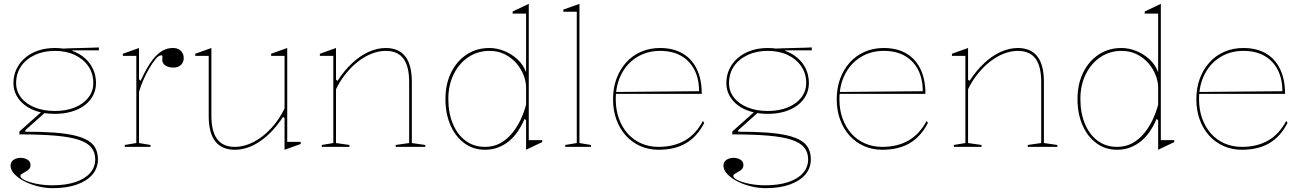

<svg xmlns="http://www.w3.org/2000/svg" viewBox="-20 -765 6791 1000"><path d="M254 215Q215 215 176 205Q137 195 105.5 178.5Q74 162 54.5 141Q35 120 35 98Q35 84 42.5 75Q50 66 62 61.5Q74 57 87 57Q107 57 123 66.5Q139 76 139 95Q139 106 133.5 113Q128 120 120.5 125Q113 130 105 134Q97 138 91.5 142Q86 146 86 151Q86 162 109.5 173.5Q133 185 171.5 192.5Q210 200 254 200Q322 200 372 183.5Q422 167 449 136.5Q476 106 476 65Q476 28 455.5 3Q435 -22 389.5 -37Q344 -52 268 -58.5Q192 -65 81 -65V-80L202 -188L214 -178L112 -87V-79Q197 -79 260.5 -74.5Q324 -70 368 -59.5Q412 -49 439 -32.5Q466 -16 478 8.5Q490 33 490 65Q490 111 461 144.5Q432 178 379.5 196.5Q327 215 254 215ZM266 -172Q218 -172 178.5 -183.5Q139 -195 110.5 -216.5Q82 -238 66 -267.5Q50 -297 50 -332Q50 -372 66 -405.5Q82 -439 110.5 -463.5Q139 -488 178.5 -501.5Q218 -515 266 -515Q314 -515 353 -501.5Q392 -488 420.5 -463.5Q449 -439 464.5 -405.5Q480 -372 480 -332Q480 -297 464.5 -267.5Q449 -238 420.5 -216.5Q392 -195 352.5 -183.5Q313 -172 266 -172ZM266 -187Q325 -187 370 -205.5Q415 -224 440.5 -257Q466 -290 466 -332Q466 -382 440.5 -419.5Q415 -457 370 -478.5Q325 -500 266 -500Q207 -500 161 -478.5Q115 -457 89.5 -419.5Q64 -382 64 -332Q64 -290 89.5 -257Q115 -224 161 -205.5Q207 -187 266 -187ZM357 -490 308 -512Q327 -513 345.5 -513.5Q364 -514 383 -514.5Q402 -515 420.5 -515.5Q439 -516 457.5 -516.5Q476 -517 495 -518V-503H357Z M630 0V-10L690 -20V-474H620V-485L704 -515V-352L712 -344Q729 -380 744.5 -407.5Q760 -435 775 -454Q801 -487 826.5 -501Q852 -515 880 -515Q898 -515 910.5 -508.5Q923 -502 930 -490Q937 -478 937 -461Q937 -449 931 -438Q925 -427 913 -420Q901 -413 882 -413Q866 -413 853 -418Q840 -423 832.5 -432.5Q825 -442 825 -453Q825 -457 825.5 -459.5Q826 -462 826 -465Q826 -468 826 -470Q826 -477 820 -477Q807 -477 790.5 -457.5Q774 -438 757 -408Q742 -383 728 -351.5Q714 -320 704 -287V-20L764 -10V0Z M1203 15Q1135 15 1101 -29Q1067 -73 1067 -162V-474H997V-485L1081 -515V-162Q1081 -80 1111.5 -40Q1142 0 1203 0Q1252 0 1301 -25.5Q1350 -51 1392 -96.5Q1434 -142 1462 -200V-474H1392V-485L1476 -515V-26H1546V-15L1462 15V-150L1454 -156Q1400 -74 1335 -29.5Q1270 15 1203 15Z M2195 -10V0H2041V-10L2111 -20V-338Q2111 -420 2081 -460Q2051 -500 1989 -500Q1953 -500 1916 -485.5Q1879 -471 1844.5 -444Q1810 -417 1780.5 -380.5Q1751 -344 1730 -300V-20L1800 -10V0H1656V-10L1716 -20V-474H1646V-485L1730 -515V-350L1738 -344Q1774 -399 1815 -437Q1856 -475 1900.5 -495Q1945 -515 1989 -515Q2023 -515 2048.5 -504Q2074 -493 2091 -471Q2108 -449 2116.5 -416Q2125 -383 2125 -338V-20Z M2734 -745V-35H2804V-25L2720 15V-138L2712 -146Q2697 -110 2676.5 -80Q2656 -50 2630 -29Q2604 -8 2573 3.5Q2542 15 2506 15Q2446 15 2399.5 -18.5Q2353 -52 2326.5 -112Q2300 -172 2300 -249Q2300 -327 2329.5 -387Q2359 -447 2410.5 -481Q2462 -515 2529 -515Q2567 -515 2605 -500Q2643 -485 2674 -457Q2705 -429 2720 -389V-694H2650V-705ZM2529 -500Q2468 -500 2419.5 -467.5Q2371 -435 2343 -378.5Q2315 -322 2315 -249Q2315 -177 2338.5 -120.5Q2362 -64 2405 -32Q2448 0 2506 0Q2551 0 2586 -19.5Q2621 -39 2647.5 -71.5Q2674 -104 2692 -142.5Q2710 -181 2720 -220V-310Q2720 -340 2707 -373.5Q2694 -407 2669.5 -435.5Q2645 -464 2609.5 -482Q2574 -500 2529 -500Z M2998 -20 3058 -10V0H2924V-10L2984 -20V-704H2914V-715L2998 -745Z M3418 -515Q3487 -515 3535.5 -486.5Q3584 -458 3609.5 -404.5Q3635 -351 3635 -276H3187V-286L3621 -290Q3621 -355 3596.5 -402Q3572 -449 3527 -474.5Q3482 -500 3418 -500Q3351 -500 3298.5 -468Q3246 -436 3216.5 -379Q3187 -322 3187 -248Q3187 -193 3203.5 -147.5Q3220 -102 3249.5 -69Q3279 -36 3320 -18Q3361 0 3410 0Q3450 0 3484.5 -8.5Q3519 -17 3547.5 -33.5Q3576 -50 3599.5 -75.5Q3623 -101 3641 -135L3648 -125Q3630 -90 3606.5 -63.5Q3583 -37 3553.5 -19.5Q3524 -2 3488 6.5Q3452 15 3410 15Q3358 15 3314.5 -4.5Q3271 -24 3239.5 -59Q3208 -94 3190.5 -142Q3173 -190 3173 -248Q3173 -307 3191 -355.5Q3209 -404 3241.5 -440Q3274 -476 3319 -495.5Q3364 -515 3418 -515Z M3967 215Q3928 215 3889 205Q3850 195 3818.5 178.5Q3787 162 3767.5 141Q3748 120 3748 98Q3748 84 3755.5 75Q3763 66 3775 61.5Q3787 57 3800 57Q3820 57 3836 66.5Q3852 76 3852 95Q3852 106 3846.5 113Q3841 120 3833.5 125Q3826 130 3818 134Q3810 138 3804.5 142Q3799 146 3799 151Q3799 162 3822.5 173.5Q3846 185 3884.5 192.5Q3923 200 3967 200Q4035 200 4085 183.5Q4135 167 4162 136.5Q4189 106 4189 65Q4189 28 4168.5 3Q4148 -22 4102.5 -37Q4057 -52 3981 -58.5Q3905 -65 3794 -65V-80L3915 -188L3927 -178L3825 -87V-79Q3910 -79 3973.5 -74.5Q4037 -70 4081 -59.5Q4125 -49 4152 -32.5Q4179 -16 4191 8.5Q4203 33 4203 65Q4203 111 4174 144.5Q4145 178 4092.5 196.5Q4040 215 3967 215ZM3979 -172Q3931 -172 3891.5 -183.5Q3852 -195 3823.5 -216.5Q3795 -238 3779 -267.5Q3763 -297 3763 -332Q3763 -372 3779 -405.5Q3795 -439 3823.5 -463.5Q3852 -488 3891.5 -501.5Q3931 -515 3979 -515Q4027 -515 4066 -501.5Q4105 -488 4133.5 -463.5Q4162 -439 4177.5 -405.5Q4193 -372 4193 -332Q4193 -297 4177.5 -267.5Q4162 -238 4133.5 -216.5Q4105 -195 4065.5 -183.5Q4026 -172 3979 -172ZM3979 -187Q4038 -187 4083 -205.5Q4128 -224 4153.5 -257Q4179 -290 4179 -332Q4179 -382 4153.5 -419.5Q4128 -457 4083 -478.5Q4038 -500 3979 -500Q3920 -500 3874 -478.5Q3828 -457 3802.5 -419.5Q3777 -382 3777 -332Q3777 -290 3802.5 -257Q3828 -224 3874 -205.5Q3920 -187 3979 -187ZM4070 -490 4021 -512Q4040 -513 4058.5 -513.5Q4077 -514 4096 -514.5Q4115 -515 4133.5 -515.5Q4152 -516 4170.5 -516.5Q4189 -517 4208 -518V-503H4070Z M4583 -515Q4652 -515 4700.5 -486.5Q4749 -458 4774.5 -404.5Q4800 -351 4800 -276H4352V-286L4786 -290Q4786 -355 4761.5 -402Q4737 -449 4692 -474.5Q4647 -500 4583 -500Q4516 -500 4463.5 -468Q4411 -436 4381.5 -379Q4352 -322 4352 -248Q4352 -193 4368.5 -147.5Q4385 -102 4414.5 -69Q4444 -36 4485 -18Q4526 0 4575 0Q4615 0 4649.5 -8.5Q4684 -17 4712.5 -33.5Q4741 -50 4764.5 -75.5Q4788 -101 4806 -135L4813 -125Q4795 -90 4771.5 -63.5Q4748 -37 4718.5 -19.5Q4689 -2 4653 6.5Q4617 15 4575 15Q4523 15 4479.5 -4.5Q4436 -24 4404.5 -59Q4373 -94 4355.5 -142Q4338 -190 4338 -248Q4338 -307 4356 -355.5Q4374 -404 4406.5 -440Q4439 -476 4484 -495.5Q4529 -515 4583 -515Z M5487 -10V0H5333V-10L5403 -20V-338Q5403 -420 5373 -460Q5343 -500 5281 -500Q5245 -500 5208 -485.5Q5171 -471 5136.5 -444Q5102 -417 5072.5 -380.5Q5043 -344 5022 -300V-20L5092 -10V0H4948V-10L5008 -20V-474H4938V-485L5022 -515V-350L5030 -344Q5066 -399 5107 -437Q5148 -475 5192.5 -495Q5237 -515 5281 -515Q5315 -515 5340.5 -504Q5366 -493 5383 -471Q5400 -449 5408.5 -416Q5417 -383 5417 -338V-20Z M6026 -745V-35H6096V-25L6012 15V-138L6004 -146Q5989 -110 5968.5 -80Q5948 -50 5922 -29Q5896 -8 5865 3.5Q5834 15 5798 15Q5738 15 5691.5 -18.5Q5645 -52 5618.5 -112Q5592 -172 5592 -249Q5592 -327 5621.5 -387Q5651 -447 5702.5 -481Q5754 -515 5821 -515Q5859 -515 5897 -500Q5935 -485 5966 -457Q5997 -429 6012 -389V-694H5942V-705ZM5821 -500Q5760 -500 5711.5 -467.5Q5663 -435 5635 -378.5Q5607 -322 5607 -249Q5607 -177 5630.5 -120.5Q5654 -64 5697 -32Q5740 0 5798 0Q5843 0 5878 -19.5Q5913 -39 5939.5 -71.5Q5966 -104 5984 -142.5Q6002 -181 6012 -220V-310Q6012 -340 5999 -373.5Q5986 -407 5961.5 -435.5Q5937 -464 5901.5 -482Q5866 -500 5821 -500Z M6456 -515Q6525 -515 6573.5 -486.5Q6622 -458 6647.5 -404.5Q6673 -351 6673 -276H6225V-286L6659 -290Q6659 -355 6634.5 -402Q6610 -449 6565 -474.5Q6520 -500 6456 -500Q6389 -500 6336.5 -468Q6284 -436 6254.5 -379Q6225 -322 6225 -248Q6225 -193 6241.5 -147.5Q6258 -102 6287.5 -69Q6317 -36 6358 -18Q6399 0 6448 0Q6488 0 6522.5 -8.5Q6557 -17 6585.5 -33.5Q6614 -50 6637.5 -75.5Q6661 -101 6679 -135L6686 -125Q6668 -90 6644.5 -63.5Q6621 -37 6591.5 -19.5Q6562 -2 6526 6.5Q6490 15 6448 15Q6396 15 6352.5 -4.5Q6309 -24 6277.5 -59Q6246 -94 6228.5 -142Q6211 -190 6211 -248Q6211 -307 6229 -355.5Q6247 -404 6279.5 -440Q6312 -476 6357 -495.5Q6402 -515 6456 -515Z"/></svg>

Font: Kalnia Thin Thin
Style: Regular
Weight: 250
Version: Version 1.105